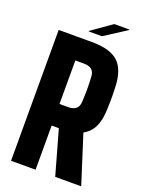

<svg xmlns="http://www.w3.org/2000/svg" viewBox="-172 -1022 833 1103"><g transform="rotate(20 244.5 -470.5)"><path d="M40 0V-800H243Q355 -800 404.5 -754.5Q454 -709 458 -605Q459 -577 459.5 -556Q460 -535 459.5 -514Q459 -493 458 -465Q456 -400 436 -358.5Q416 -317 375 -295L469 0H310L234 -270H190V0ZM190 -402H243Q305 -402 308 -457Q313 -535 308 -613Q305 -668 243 -668H190ZM205 -851V-854L329 -941H421V-938L286 -851Z"/></g></svg>

Font: Big Shoulders Text Black
Style: Regular
Weight: 900
Designer: Patric King
Foundry: XO Type Co
Version: Version 1.000; ttfautohint (v1.8.2)